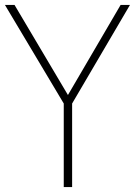

<svg xmlns="http://www.w3.org/2000/svg" viewBox="-31 -760 548 780"><path d="M228 0V-339.5L-11 -740H28L245 -374L459 -740H497L262 -339.5V0Z"/></svg>

Font: Encode Sans Cnd Th
Style: Regular
Weight: 100
Width: 3
Designer: Multiple Designers
Foundry: Impallari Type
Version: Version 3.002; ttfautohint (v1.8.3) -l 8 -r 50 -G 200 -x 14 